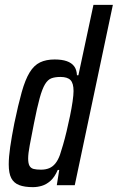

<svg xmlns="http://www.w3.org/2000/svg" viewBox="-20 -763 485 791"><path d="M116 8Q81 8 59 -0.5Q37 -9 26.5 -29Q16 -49 16 -86Q16 -116 22 -157.5Q28 -199 39 -255Q55 -332 69.5 -383.5Q84 -435 102 -464.5Q120 -494 145 -506Q170 -518 205 -518Q235 -518 255 -511Q275 -504 285.5 -490Q296 -476 297 -453H303L365 -743H445L288 0H214L224 -63H218Q205 -33 188 -18Q171 -3 152.5 2.5Q134 8 116 8ZM149 -64Q168 -64 182.5 -70Q197 -76 208 -89.5Q219 -103 227 -125Q232 -140 239.5 -165.5Q247 -191 254.5 -222.5Q262 -254 268.5 -285.5Q275 -317 279 -344.5Q283 -372 283 -388Q283 -420 270.5 -433Q258 -446 229 -446Q207 -446 192 -440.5Q177 -435 165.5 -416Q154 -397 143.5 -359Q133 -321 120 -255Q109 -199 102.5 -164.5Q96 -130 96 -110Q96 -90 101.5 -80Q107 -70 118.5 -67Q130 -64 149 -64Z"/></svg>

Font: Saira ExtraCondensed Medium
Style: Italic
Weight: 500
Width: 2
Italic angle: -12°
Designer: Hector Gatti with collaboration of the Omnibus-Type team
Foundry: Omnibus-Type
Version: Version 1.101